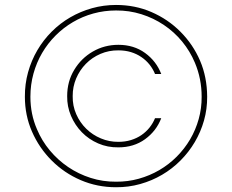

<svg xmlns="http://www.w3.org/2000/svg" viewBox="-20 -759 955 790"><path d="M457.4 11.4Q380 11.4 312.1 -17.8Q244.3 -46.9 192.5 -98.7Q141 -150.2 111.5 -217.7Q82.4 -284.4 82.4 -360.8Q82 -413.4 95.5 -461.8Q109 -510.3 133.7 -552.4Q158.4 -594.5 192.8 -628.9Q227.3 -663.4 269.2 -687.7Q311.1 -712 358.7 -725.3Q406.2 -738.6 457.4 -738.6Q535.9 -738.6 603 -709.5Q671.2 -680 722.3 -628.6Q774.1 -576.7 803.1 -509.4Q832 -442.1 832.4 -360.8Q832.7 -310.4 819.4 -263.3Q806.1 -216.3 781.6 -174.7Q757.1 -133.2 722.8 -98.7Q688.6 -64.3 646.8 -39.8Q605.1 -15.3 557 -1.8Q508.9 11.7 457.4 11.4ZM457.4 -11.4Q506 -11 551.1 -23.6Q596.2 -36.2 635.5 -59.1Q674.7 -82 707 -114.3Q739.3 -146.7 762.3 -185.7Q785.2 -224.8 797.6 -269.2Q810 -313.6 809.7 -360.8Q809.7 -435 782 -500.7Q762.1 -548.3 729.4 -588.1Q696.7 -627.8 654.3 -656.2Q611.9 -684.7 561.8 -700.5Q511.7 -716.3 457.4 -715.9Q409.1 -715.9 364.2 -703.5Q319.2 -691.1 280.2 -668.1Q241.1 -645.2 208.8 -612.9Q176.5 -580.6 153.4 -541.2Q130.3 -501.8 117.7 -456.1Q105.1 -410.5 105.1 -360.8Q105.1 -289.1 132.1 -227.3Q152 -179.7 185 -140.1Q218 -100.5 260.5 -71.7Q302.9 -43 353 -27Q403.1 -11 457.4 -11.4ZM467.3 -152.7Q422.6 -152 383.9 -168.9Q345.2 -185.7 316.8 -214.8Q288.4 -244 272 -282.5Q255.7 -321 256.4 -363.6Q256.4 -423.7 285.2 -471.2Q313.9 -519.2 361.9 -546.9Q409.8 -574.6 467.3 -574.6Q530.5 -574.6 576.7 -541.2Q623.2 -507.5 643.5 -454.5H617.9Q609.4 -475.5 595.2 -493.3Q581 -511 561.8 -524.1Q542.6 -537.3 518.8 -544.6Q495 -551.8 467.3 -551.8Q427.9 -552.2 393.3 -537.3Q358.7 -522.4 333.3 -496.4Q307.9 -470.5 293.3 -436.1Q278.8 -401.6 279.1 -363.6Q278.4 -323.9 293.7 -289.2Q308.9 -254.6 334.9 -229.2Q360.8 -203.8 395.1 -189.5Q429.3 -175.1 467.3 -175.4Q495 -175.4 518.8 -182.7Q542.6 -190 561.8 -203.1Q581 -216.3 595.2 -234Q609.4 -251.8 617.9 -272.7H643.5Q623.2 -219.8 576.7 -186.1Q530.5 -152.7 467.3 -152.7Z"/></svg>

Font: Linik Sans Thin
Style: Regular
Weight: 100
Designer: Fonts by Rasmus Andersson / Changes by Cristiano Sobral with parts from Marc Monis
Foundry: rsms
Version: Version 3.020; ttfautohint (v1.6)